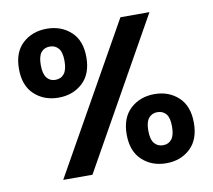

<svg xmlns="http://www.w3.org/2000/svg" viewBox="-79 -795 988 892"><g transform="rotate(-10 415.5 -349.0)"><path d="M150 0 543 -698H680L288 0ZM196 -380Q128 -380 82.5 -422Q37 -464 37 -543Q37 -622 82.5 -663.5Q128 -705 196 -705Q264 -705 309.5 -663.5Q355 -622 355 -543Q355 -464 309.5 -422Q264 -380 196 -380ZM195 -464Q222 -464 237 -483Q252 -502 252 -543Q252 -585 236.5 -603Q221 -621 196 -621Q170 -621 155 -603Q140 -585 140 -543Q140 -502 155 -483Q170 -464 195 -464ZM636 7Q568 7 522.5 -35Q477 -77 477 -156Q477 -235 522.5 -277Q568 -319 636 -319Q704 -319 749 -277Q794 -235 794 -156Q794 -77 749 -35Q704 7 636 7ZM635 -78Q661 -78 676 -96.5Q691 -115 691 -157Q691 -198 676 -216Q661 -234 635 -234Q610 -234 594.5 -216Q579 -198 579 -157Q579 -115 594.5 -96.5Q610 -78 635 -78Z"/></g></svg>

Font: Parkinsans SemiBold
Style: Regular
Weight: 600
Designer: Red Stone, Indian Type Foundry
Foundry: Indian Type Foundry
Version: Version 1.000